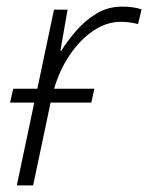

<svg xmlns="http://www.w3.org/2000/svg" viewBox="-20 -560 448 580"><path d="M30.8 0 83.5 -250H10.3L20 -292H92.8L143.1 -530.8H184.1L162.6 -407.2H165.5Q183.1 -435.5 209.5 -466.3Q235.8 -497.1 270.8 -518.6Q305.7 -540 349.1 -540Q383.3 -540 407.7 -531.7L397 -487.3Q385.7 -490.2 372.8 -492.2Q359.9 -494.1 344.7 -494.1Q301.8 -494.1 261.7 -467Q221.7 -439.9 190.7 -394Q159.7 -348.1 143.6 -292H265.1L255.9 -250H132.8L80.1 0Z"/></svg>

Font: Open Sans Light
Style: Italic
Weight: 300
Italic angle: -12°
Designer: Monotype Design Team
Foundry: Monotype Imaging Inc.
Version: Version 3.003; ttfautohint (v1.8.4)